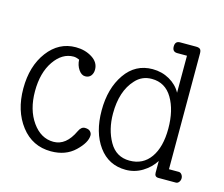

<svg xmlns="http://www.w3.org/2000/svg" viewBox="-94 -762 1045 897"><g transform="rotate(15 429.0 -314.0)"><path d="M380 -110Q380 -75 335.5 -32.5Q291 10 220 10Q130 10 75 -61.5Q20 -133 20 -241Q20 -349 73 -419.5Q126 -490 208 -490Q253 -490 287 -468.5Q321 -447 321 -412Q321 -394 311.5 -382Q302 -370 284 -370Q266 -370 252 -390.5Q238 -411 237 -438Q221 -445 209 -445Q154 -445 115 -388.5Q76 -332 76 -242.5Q76 -153 117.5 -94.5Q159 -36 220 -36Q281 -36 317 -113Q328 -137 346 -137Q364 -137 372 -128.5Q380 -120 380 -110Z M775 -52H822Q831 -52 837 -44Q843 -36 843 -26Q843 -16 837 -8Q831 0 822 0H738Q719 0 719 -20V-77Q697 -42 660 -19.5Q623 3 580 3Q497 3 448.5 -63.5Q400 -130 400 -236.5Q400 -343 449 -413.5Q498 -484 581 -484Q626 -484 663 -463Q700 -442 719 -407V-586H672Q648 -586 648 -612Q648 -638 672 -638H749Q763 -638 769 -632.5Q775 -627 775 -612ZM589 -439Q541 -439 510 -404Q455 -345 455 -236Q455 -159 488 -101Q521 -43 586 -43Q651 -43 687 -94Q723 -145 723 -234Q723 -323 688.5 -381Q654 -439 589 -439Z"/></g></svg>

Font: Glass Antiqua
Style: Regular
Weight: 400
Version: 1.001